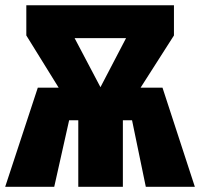

<svg xmlns="http://www.w3.org/2000/svg" viewBox="-35 -716 767 736"><path d="M587.9 -379.9 711.9 0H523.9L471.2 -254.9H436V0H265.1V-254.9H230L172.9 0H-15.1L109.9 -379.9H189.9L65.9 -580.1V-695.8H631.8V-580.1L503.9 -379.9ZM448.2 -569.8H251L350.1 -381.8Z"/></svg>

Font: Fira Sans Compressed Heavy
Style: Regular
Weight: 900
Width: 1
Designer: Carrois Corporate & Edenspiekermann AG
Foundry: Carrois Corporate GbR & Edenspiekermann AG
Version: Version 4.203;PS 004.203;hotconv 1.0.88;makeotf.lib2.5.64775